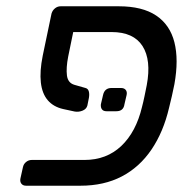

<svg xmlns="http://www.w3.org/2000/svg" viewBox="-20 -591 609 611"><path d="M319 -237Q309 -237 304.5 -243Q300 -249 301 -259L308 -289Q313 -311 335 -311H365Q375 -311 380 -305Q385 -299 383 -289L376 -259Q373 -237 350 -237ZM213 -489 197 -411Q190 -375 193 -351Q196 -327 217 -321L252 -311Q260 -309 262.5 -300.5Q265 -292 263 -280L258 -255Q255 -244 243 -239Q231 -234 218 -236L181 -244Q150 -251 132 -272Q114 -293 110 -328.5Q106 -364 116 -414L144 -548Q147 -558 155 -564.5Q163 -571 173 -571H358Q433 -571 477 -541.5Q521 -512 535 -456.5Q549 -401 535 -323Q532 -308 527 -285.5Q522 -263 518 -248Q500 -171 462 -115Q424 -59 367.5 -29.5Q311 0 236 0H63Q53 0 48 -6.5Q43 -13 45 -23L53 -59Q55 -69 63 -75.5Q71 -82 81 -82H249Q319 -82 366 -126.5Q413 -171 432 -251Q436 -266 440 -285.5Q444 -305 447 -320Q462 -400 433.5 -444.5Q405 -489 335 -489Z"/></svg>

Font: Rubik
Style: Italic
Weight: 400
Italic angle: -12°
Designer: Hubert and Fischer
Foundry: Hubert and Fischer
Version: Version 2.300;gftools[0.9.30]